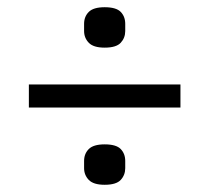

<svg xmlns="http://www.w3.org/2000/svg" viewBox="-20 -571 580 532"><path d="M480 -273H60V-337H480ZM270 -59Q239 -59 226 -72.5Q213 -86 213 -105V-125Q213 -145 226 -158Q239 -171 270 -171Q302 -171 314.5 -158Q327 -145 327 -125V-105Q327 -86 314.5 -72.5Q302 -59 270 -59ZM270 -439Q239 -439 226 -452.5Q213 -466 213 -485V-505Q213 -525 226 -538Q239 -551 270 -551Q302 -551 314.5 -538Q327 -525 327 -505V-485Q327 -466 314.5 -452.5Q302 -439 270 -439Z"/></svg>

Font: IBM Plex Sans Condensed
Style: Regular
Weight: 400
Width: 3
Designer: Mike Abbink, Paul van der Laan, Pieter van Rosmalen
Foundry: Bold Monday
Version: Version 3.201